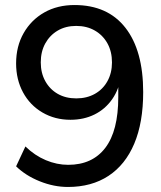

<svg xmlns="http://www.w3.org/2000/svg" viewBox="-20 -734 640 763"><path d="M250 9Q194 9 138 -13.5Q82 -36 44 -73L81 -152Q118 -116 162 -97.5Q206 -79 251 -79Q347 -79 398.5 -146.5Q450 -214 450 -348V-433H460Q454 -380 426 -340Q398 -300 355.5 -279Q313 -258 260 -258Q198 -258 148.5 -287Q99 -316 71.5 -367Q44 -418 44 -482Q44 -550 74 -602.5Q104 -655 156 -684.5Q208 -714 276 -714Q408 -714 478.5 -623.5Q549 -533 549 -368Q549 -247 513.5 -163Q478 -79 411 -35Q344 9 250 9ZM283 -343Q325 -343 357 -361Q389 -379 407 -411.5Q425 -444 425 -486Q425 -529 407 -561.5Q389 -594 357 -612.5Q325 -631 283 -631Q241 -631 209.5 -612.5Q178 -594 160 -561.5Q142 -529 142 -486Q142 -444 160 -411.5Q178 -379 209.5 -361Q241 -343 283 -343Z"/></svg>

Font: Mulish ExtraLight SemiBold
Style: Regular
Weight: 600
Version: Version 3.603